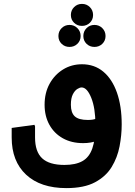

<svg xmlns="http://www.w3.org/2000/svg" viewBox="-20 -735 695 986"><path d="M321 231Q188 231 114 162Q40 93 40 -29H160Q160 44 196.5 78Q233 112 311 112Q368 112 403 92.5Q438 73 454 27.5Q470 -18 470 -96H605Q605 -41 594 16.5Q583 74 553.5 122.5Q524 171 468 201Q412 231 321 231ZM40 -29V-78L157 -94L160 -86V-29ZM407 0Q347 0 302.5 -25Q258 -50 233.5 -94.5Q209 -139 209 -197Q209 -258 234.5 -304.5Q260 -351 303.5 -378Q347 -405 401 -405Q465 -405 510.5 -367Q556 -329 580.5 -259.5Q605 -190 605 -96H470Q470 -180 448.5 -233Q427 -286 399 -286Q390 -286 377 -278Q364 -270 354 -250.5Q344 -231 344 -197Q344 -156 364 -137.5Q384 -119 431 -119Q457 -119 472 -125Q487 -131 500 -145L530 -49Q511 -25 479.5 -12.5Q448 0 407 0ZM337 -494Q313 -494 296.5 -510Q280 -526 280 -550Q280 -574 296.5 -590.5Q313 -607 337 -607Q361 -607 377.5 -590.5Q394 -574 394 -550Q394 -526 377.5 -510Q361 -494 337 -494ZM465 -494Q441 -494 424.5 -510Q408 -526 408 -550Q408 -574 424.5 -590.5Q441 -607 465 -607Q489 -607 505.5 -590.5Q522 -574 522 -550Q522 -526 505.5 -510Q489 -494 465 -494ZM401 -602Q377 -602 360.5 -618Q344 -634 344 -658Q344 -682 360.5 -698.5Q377 -715 401 -715Q425 -715 441.5 -698.5Q458 -682 458 -658Q458 -634 441.5 -618Q425 -602 401 -602Z"/></svg>

Font: Fustat ExtraBold
Style: Regular
Weight: 800
Designer: Mohamed Gaber, Khaled Hosny, Laura Garcia Mut
Foundry: Kief Type Foundry, Alif Type Foundry, Hard Type Foundry
Version: Version 1.007